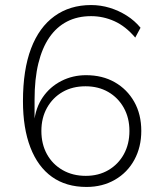

<svg xmlns="http://www.w3.org/2000/svg" viewBox="-20 -733 640 761"><path d="M323 8Q242 8 186 -32Q130 -72 100.5 -148.5Q71 -225 71 -332Q71 -456 103 -540.5Q135 -625 196 -669Q257 -713 341 -713Q379 -713 415 -702Q451 -691 482.5 -671Q514 -651 537 -623L516 -584Q478 -629 433.5 -649Q389 -669 341 -669Q287 -669 245.5 -647.5Q204 -626 175.5 -584.5Q147 -543 132 -481.5Q117 -420 117 -338V-248H115Q121 -306 149.5 -347.5Q178 -389 223 -412Q268 -435 321 -435Q386 -435 435 -407Q484 -379 512 -329.5Q540 -280 540 -214Q540 -150 512.5 -99.5Q485 -49 435.5 -20.5Q386 8 323 8ZM320 -36Q371 -36 410 -59Q449 -82 471 -122Q493 -162 493 -214Q493 -266 470.5 -306Q448 -346 409 -368.5Q370 -391 319 -391Q267 -391 228 -368.5Q189 -346 166.5 -306Q144 -266 144 -214Q144 -162 166 -122Q188 -82 228 -59Q268 -36 320 -36Z"/></svg>

Font: Nunito Sans 10pt ExtraLight
Style: Regular
Weight: 250
Designer: Vernon Adams
Foundry: Vernon Adams
Version: Version 3.101;gftools[0.9.27]